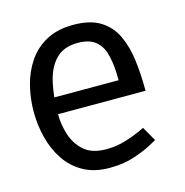

<svg xmlns="http://www.w3.org/2000/svg" viewBox="-83 -586 645 671"><g transform="rotate(-15 239.5 -250.0)"><path d="M239.2 -508 237.5 -443Q187.5 -443 158.9 -413.9Q130.3 -384.8 118.9 -334.5Q107.5 -284.2 107.5 -220L27.5 -250Q27.5 -298 39.2 -344Q50.8 -390 75.9 -427Q101 -464 141.3 -486Q181.7 -508 239.2 -508ZM382.2 -97 411.7 -45Q411.7 -45 388.2 -32Q364.7 -19 324.9 -5.5Q285.2 8 234.2 8L239.2 -58Q276 -58 308.7 -68Q341.3 -78 361.8 -87.5Q382.2 -97 382.2 -97ZM27.5 -250 107.5 -220Q107.5 -182.5 119.4 -145.1Q131.3 -107.7 159.8 -82.8Q188.3 -58 239.2 -58L234.2 8Q178.8 8 139.5 -14Q100.2 -36 75.5 -73Q50.8 -110 39.2 -156Q27.5 -202 27.5 -250ZM78.2 -280H414.2L424.2 -220H78.2ZM239.2 -508Q300 -508 336.6 -485.2Q373.2 -462.5 392.1 -422.8Q411 -383.2 417.6 -331.2Q424.2 -279.2 424.2 -220H343.8Q343.8 -267.5 342.1 -308.1Q340.3 -348.7 331.3 -378.9Q322.3 -409.2 300.2 -426.1Q278.2 -443 237.5 -443Z"/></g></svg>

Font: Epunda Slab Light
Style: Regular
Weight: 300
Designer: Simon Atzbach
Foundry: typofactur
Version: Version 1.102